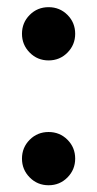

<svg xmlns="http://www.w3.org/2000/svg" viewBox="-20 -518 276 546"><path d="M118.2 8.8Q86.4 8.8 64.5 -13.4Q42.5 -35.6 42.5 -66.9Q42.5 -98.6 64.5 -120.6Q86.4 -142.6 118.2 -142.6Q149.9 -142.6 171.9 -120.6Q193.8 -98.6 193.8 -66.9Q193.8 -35.6 171.9 -13.4Q149.9 8.8 118.2 8.8ZM118.2 -346.2Q86.4 -346.2 64.5 -368.4Q42.5 -390.6 42.5 -421.9Q42.5 -453.6 64.5 -475.6Q86.4 -497.6 118.2 -497.6Q149.9 -497.6 171.9 -475.6Q193.8 -453.6 193.8 -421.9Q193.8 -390.6 171.9 -368.4Q149.9 -346.2 118.2 -346.2Z"/></svg>

Font: Inter Display SemiBold
Style: Regular
Weight: 600
Designer: Rasmus Andersson
Foundry: rsms
Version: Version 4.001;git-9221beed3